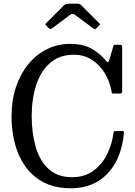

<svg xmlns="http://www.w3.org/2000/svg" viewBox="-20 -994 722 1024"><path d="M41.5 -375Q41.5 -458.5 65 -529Q88.5 -599.5 130.8 -651.2Q173 -703 230 -731.5Q287 -760 354 -760Q426 -760 472.5 -732Q519 -704 548.5 -666.5Q557.5 -655.5 563 -674.5L584 -746Q585.5 -751.5 586.2 -753.2Q587 -755 594.5 -755H621.5Q631.5 -755 631.5 -745.5V-508Q631.5 -500 628.5 -497.5Q625.5 -495 617 -495H586.5Q576.5 -495 576.2 -498.2Q576 -501.5 574.5 -509.5Q566 -558 539.8 -602Q513.5 -646 471.8 -674Q430 -702 374 -702Q297 -702 247 -658.2Q197 -614.5 173 -540.2Q149 -466 149 -375Q149 -284 170.5 -210Q192 -136 239.5 -92.5Q287 -49 364 -49Q431.5 -49 478.5 -83.5Q525.5 -118 552 -172.8Q578.5 -227.5 585.5 -287Q586 -295 595.5 -295H630.5Q641.5 -295 641 -288Q634.5 -203 600.5 -135.5Q566.5 -68 505.2 -29Q444 10 356.5 10Q252.5 10 182.2 -39.8Q112 -89.5 76.8 -176.5Q41.5 -263.5 41.5 -375ZM238.5 -845 227.5 -857Q222 -862.5 222 -864.5Q222 -866.5 227.5 -872L321.5 -966Q330 -974.5 348 -974.5H390.5Q400.5 -974.5 404.8 -972.5Q409 -970.5 413.5 -966L509.5 -870Q513.5 -866.5 513.8 -865Q514 -863.5 510 -859.5L493.5 -843Q488 -837.5 486 -837.8Q484 -838 477.5 -842.5L380 -915Q367 -924.5 355 -915.5L256.5 -842Q248 -835.5 238.5 -845Z"/></svg>

Font: Besley* Narrow
Style: Regular
Weight: 400
Width: 4
Designer: Owen Earl
Foundry: indestructible type*
Version: Version 3.000; ttfautohint (v1.8.3)